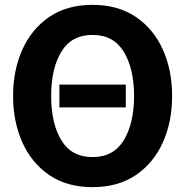

<svg xmlns="http://www.w3.org/2000/svg" viewBox="-20 -760 763 792"><path d="M362 12Q256 12 183 -38Q110 -88 72 -173Q34 -258 34 -364Q34 -470 72 -555Q110 -640 183 -690Q256 -740 362 -740Q467 -740 540.5 -690Q614 -640 652 -555Q690 -470 690 -364Q690 -258 652 -173Q614 -88 540.5 -38Q467 12 362 12ZM362 -112Q448 -112 490.5 -181.5Q533 -251 533 -364Q533 -477 490.5 -546.5Q448 -616 362 -616Q275 -616 233 -546.5Q191 -477 191 -364Q191 -251 233 -181.5Q275 -112 362 -112ZM225 -411H499V-317H225Z"/></svg>

Font: Murecho SemiBold
Style: Regular
Weight: 600
Designer: Neil Summerour
Foundry: Positype
Version: Version 1.010; ttfautohint (v1.8.3)